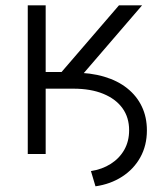

<svg xmlns="http://www.w3.org/2000/svg" viewBox="-20 -563 609 702"><path d="M125 -238.8V-297.4H248.5Q311 -297.4 360.6 -282.7Q410.2 -268.1 445.1 -240.2Q480 -212.4 498.5 -173.6Q517.1 -134.8 517.1 -86.4Q517.1 -30.8 492.9 12.5Q468.8 55.7 426.3 83Q383.8 110.4 329.1 118.2L312.5 62.5Q353.5 56.2 385 36.1Q416.5 16.1 434.3 -15.1Q452.1 -46.4 452.1 -86.9Q452.1 -133.8 427.7 -167.5Q403.3 -201.2 357.7 -220Q312 -238.8 248 -238.8ZM81.5 0V-543.5H147V-299.8H205.1L415 -543.5H499.5L237.3 -238.8H147V0Z"/></svg>

Font: Inter 16pt Light
Style: Regular
Weight: 300
Version: Version 4.001;git-66647c0bb